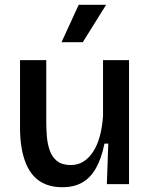

<svg xmlns="http://www.w3.org/2000/svg" viewBox="-20 -772 633 805"><path d="M242 13Q203 13 173.5 1.5Q144 -10 123.5 -31.5Q103 -53 90 -83.5Q77 -114 70.5 -152Q64 -190 64 -234V-520H174V-259Q174 -231 176.5 -200Q179 -169 188.5 -141.5Q198 -114 219 -97Q240 -80 277 -80Q307 -80 330.5 -95Q354 -110 371.5 -137.5Q389 -165 399 -203Q409 -241 412 -286V-520H521V-219V0H428L434 -170H418Q405 -106 381.5 -65.5Q358 -25 323.5 -6Q289 13 242 13ZM327 -595H238L310 -752H425Z"/></svg>

Font: Bricolage Grotesque 48pt Condensed ExtraBold Medium
Style: Regular
Weight: 500
Version: Version 1.000;gftools[0.9.30]